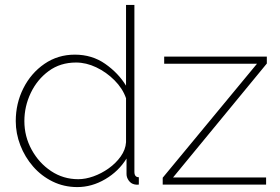

<svg xmlns="http://www.w3.org/2000/svg" viewBox="-20 -750 1138 780"><path d="M44 -258Q44 -330 75 -391.5Q106 -453 160.5 -490.5Q215 -528 284 -528Q354 -528 407.5 -490.5Q461 -453 492 -402V-730H526V-52Q526 -30 544 -30V0Q532 1 526 -1Q512 -4 503 -16.5Q494 -29 494 -43V-106Q462 -54 407.5 -22Q353 10 294 10Q240 10 194 -12.5Q148 -35 114.5 -73.5Q81 -112 62.5 -160Q44 -208 44 -258ZM492 -172V-351Q478 -391 445 -424Q412 -457 371 -476.5Q330 -496 289 -496Q225 -496 178 -461.5Q131 -427 105 -372.5Q79 -318 79 -258Q79 -196 108.5 -142Q138 -88 187.5 -55Q237 -22 298 -22Q327 -22 359.5 -33.5Q392 -45 421.5 -66Q451 -87 470.5 -114.5Q490 -142 492 -172ZM641 -28 1024 -491H647V-520H1064V-492L683 -29H1061V0H641Z"/></svg>

Font: Raleway ExtraLight
Style: Regular
Weight: 200
Designer: Matt McInerney, Pablo Impallari, Rodrigo Fuenzalida
Foundry: Matt McInerney, Pablo Impallari, Rodrigo Fuenzalida
Version: Version 4.026